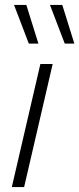

<svg xmlns="http://www.w3.org/2000/svg" viewBox="-20 -760 322 780"><path d="M87 -740 136 -583H97L37 -740ZM233 -740 282 -583H243L183 -740ZM194 -500 78 0H28L144 -500Z"/></svg>

Font: Elaine Sans Light
Style: Italic
Weight: 300
Italic angle: -13°
Designer: Wei Huang
Foundry: Wei Huang
Version: Version 2.001;December 24, 2019;FontCreator 12.0.0.2547 64-b